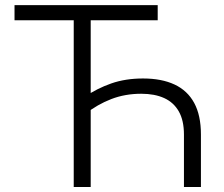

<svg xmlns="http://www.w3.org/2000/svg" viewBox="-20 -748 895 768"><path d="M552.2 -434.1Q626.5 -434.1 678.2 -409.9Q730 -385.7 756.8 -336.2Q783.7 -286.6 783.7 -210V0H715.8V-209.5Q715.8 -266.1 695.3 -302.2Q674.8 -338.4 636.7 -355.7Q598.6 -373 544.9 -373Q480.5 -373 425.3 -351.8Q370.1 -330.6 320.8 -292V-361.8Q367.7 -394 424.6 -414.1Q481.4 -434.1 552.2 -434.1ZM342.8 -681.2V0H274.9V-681.2ZM38.1 -667V-727.5H610.8V-667Z"/></svg>

Font: Inter 24pt Light
Style: Regular
Weight: 300
Designer: Rasmus Andersson
Foundry: rsms
Version: Version 4.001;git-66647c0bb